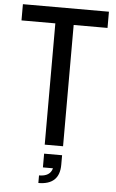

<svg xmlns="http://www.w3.org/2000/svg" viewBox="-64 -823 658 1085"><g transform="rotate(5 265.0 -280.5)"><path d="M317 0H213V-688H21V-780H509V-688H317ZM316 105Q316 219 196 219V176Q259 176 271 129H214V51H316Z"/></g></svg>

Font: Coupeur_Texte
Style: Regular
Weight: 400
Designer: Léa Rolland
Version: Version 1.000;PS 001.000;hotconv 1.0.88;makeotf.lib2.5.64775